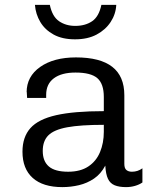

<svg xmlns="http://www.w3.org/2000/svg" viewBox="-20 -756 640 786"><path d="M235 10Q156 10 114 -27.5Q72 -65 72 -135Q72 -195 104.5 -231.5Q137 -268 210 -284.5Q283 -301 405 -301V-359Q405 -413 378.5 -436Q352 -459 289 -459Q232 -459 200.5 -435.5Q169 -412 169 -368V-355H91Q90 -374 89.5 -379.5Q89 -385 89 -384Q89 -383 89 -380Q89 -377 89 -378Q89 -443 144.5 -482Q200 -521 291 -521Q390 -521 439.5 -482.5Q489 -444 489 -366V-85Q489 -67 497.5 -60Q506 -53 520 -53Q544 -53 563 -67V-9Q550 0 532.5 5Q515 10 496 10Q468 10 449.5 2.5Q431 -5 422 -24Q413 -43 411 -78Q393 -44 365 -25Q337 -6 303.5 2Q270 10 235 10ZM259 -53Q309 -53 341.5 -74.5Q374 -96 389.5 -133.5Q405 -171 405 -216V-245Q310 -245 255.5 -235Q201 -225 178 -202Q155 -179 155 -138Q155 -96 180 -74.5Q205 -53 259 -53ZM287 -595Q235 -595 199.5 -614.5Q164 -634 145 -666Q126 -698 123 -736H184Q194 -688 222 -669Q250 -650 288 -650Q329 -650 357 -669Q385 -688 395 -736H456Q454 -698 433 -666Q412 -634 375.5 -614.5Q339 -595 287 -595Z"/></svg>

Font: Chivo Mono Medium Light
Style: Regular
Weight: 300
Monospace: yes
Version: Version 1.008